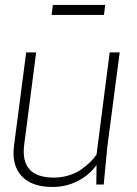

<svg xmlns="http://www.w3.org/2000/svg" viewBox="-20 -740 550 770"><path d="M187 -680.2 191.9 -720.2H401.9L397 -680.2ZM85 -529.8H125L77.1 -160.2Q60.1 -27.8 195.8 -27.8Q227.1 -27.8 255.1 -36.4Q283.2 -44.9 304.4 -59.6Q325.7 -74.2 340.6 -88.9Q355.5 -103.5 367.2 -120.1L419.9 -529.8H460L410.2 -149.9L396 0H366.2L367.2 -78.1Q338.9 -38.6 292.5 -14.4Q246.1 9.8 190.9 9.8Q106.9 9.8 66.7 -33.9Q26.4 -77.6 36.1 -154.8Z"/></svg>

Font: Cooper Hewitt
Style: Light Italic
Weight: 704
Designer: Village Type and Design LLC
Foundry: Cooper Hewitt Smithsonian Design Museum
Version: 1.000